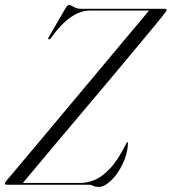

<svg xmlns="http://www.w3.org/2000/svg" viewBox="-26 -735 684 764"><path d="M325.5 0H0.5Q-6.5 0 -6.5 -5.5Q-6 -9 -1.5 -14.5Q6.5 -24 32.8 -55.2Q59 -86.5 98 -132.8Q137 -179 183.5 -234.8Q230 -290.5 279.2 -349.2Q328.5 -408 375.5 -464.2Q422.5 -520.5 462.2 -567.8Q502 -615 529.5 -648Q557 -681 567 -693H332Q254.5 -693 176.5 -583.5Q171.5 -575.5 167 -579.5Q164 -582 169 -589L236 -704.5Q243.5 -715 249 -715Q255.5 -715 267.5 -707.5Q279.5 -700 297.5 -700H629.5Q637 -700 637 -695Q637 -692.5 635.5 -690.5Q634 -688.5 632 -686Q623.5 -674 591.5 -635.2Q559.5 -596.5 512.5 -540Q465.5 -483.5 410.5 -418Q355.5 -352.5 299.8 -286.5Q244 -220.5 195.2 -162.5Q146.5 -104.5 112 -63.2Q77.5 -22 65 -7H294.5Q320.5 -7 350 -18.8Q379.5 -30.5 411.5 -64.2Q443.5 -98 476.5 -164Q480 -170 481.5 -169.5Q484.5 -169.5 483.5 -164.5Q481 -121 461.5 -81.2Q442 -41.5 415.5 -16.2Q389 9 365.5 9Q354.5 9 345.2 4.5Q336 0 325.5 0Z"/></svg>

Font: Fraunces 144pt Light
Style: Italic
Weight: 300
Italic angle: -16°
Version: Version 1.000;[0bf87f6ff]